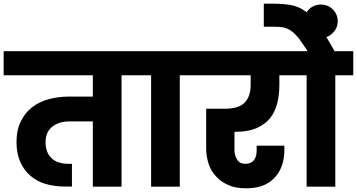

<svg xmlns="http://www.w3.org/2000/svg" viewBox="-37 -1020 1950 1049"><path d="M627 -608.9V0H470.2V-356.9H345.2Q285.2 -356.9 249 -328.1Q211.9 -299.8 211.9 -242.2Q211.9 -188.5 243.2 -157.2Q275.4 -125 336.9 -125H356V-1H313Q261.7 -1 211.9 -15.1Q165 -28.8 129.9 -59.1Q93.8 -89.4 74.2 -134.8Q53.2 -180.2 53.2 -245.1Q53.2 -309.1 76.2 -356Q100.1 -404.3 137.2 -433.1Q176.8 -463.9 228 -478Q283.2 -492.2 336.9 -492.2H470.2V-608.9H-17.1V-740.2H725.1V-608.9Z M1043.5 -740.2V-608.9H945.3V0H788.6V-608.9H690.4V-740.2Z M1489.3 -556.2Q1489.3 -501 1477.5 -455.1Q1465.8 -408.7 1438.5 -374Q1409.7 -339.4 1364.3 -319.8Q1317.4 -299.8 1249.5 -299.8H1244.1V-200.2Q1244.1 -168.9 1259.3 -147Q1272 -125 1305.2 -125Q1333.5 -125 1350.6 -145Q1365.2 -165 1365.2 -195.8V-224.1H1516.6V-201.2Q1516.6 -105 1462.4 -47.9Q1408.7 8.8 1308.6 8.8Q1250 8.8 1213.4 -7.8Q1171.4 -25.4 1145.5 -54.2Q1116.7 -83 1103.5 -123Q1089.4 -164.6 1089.4 -208V-425.8H1190.4Q1269 -425.8 1301.3 -460.9Q1332.5 -495.1 1332.5 -556.2V-608.9H1009.3V-740.2H1574.2V-608.9H1489.3Z M1644 -740.2Q1616.7 -781.7 1595.2 -811Q1570.3 -840.8 1554.2 -851.1Q1531.2 -866.2 1512.2 -870.1Q1492.2 -874 1456.1 -874H1404.3V-1000H1453.1Q1508.8 -1000 1553.2 -992.2Q1594.2 -985.4 1633.3 -957Q1668.5 -930.7 1706.1 -878.9Q1743.2 -826.7 1791 -740.2H1893.1V-608.9H1794.9V0H1638.2V-608.9H1540V-740.2Z M1715.8 -813Q1677.7 -813 1650.9 -839.8Q1625 -865.7 1625 -903.8Q1625 -941.9 1650.9 -969.2Q1678.2 -995.1 1715.8 -995.1Q1754.9 -995.1 1780.8 -969.2Q1808.1 -941.9 1808.1 -903.8Q1808.1 -865.7 1780.8 -839.8Q1755.4 -813 1715.8 -813Z"/></svg>

Font: PoppinsZ
Style: Bold
Weight: 700
Designer: Ninad Kale (Devanagari), Jonny Pinhorn (Latin)
Foundry: Indian Type Foundry
Version: Version 3.002;FEAKit 1.0